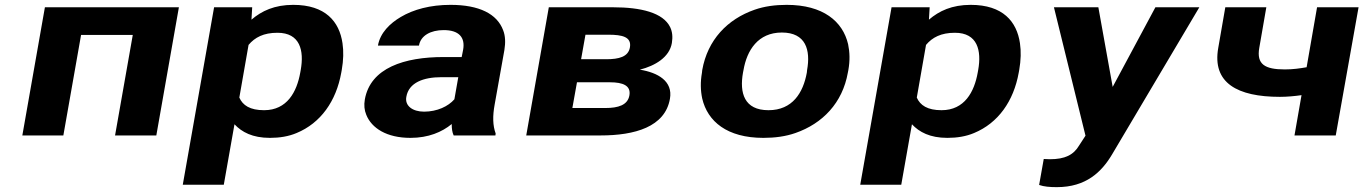

<svg xmlns="http://www.w3.org/2000/svg" viewBox="-20 -558 5617 791"><path d="M624 0 717 -528H165L72 0H241L314 -414H527L454 0Z M1016 -477 1019 -528H862L733 203H902L946 -46C976 -14 1020 10 1092 10C1132 10 1169 4 1202 -10C1301 -51 1365 -141 1386 -259L1388 -270C1395 -310 1396 -347 1391 -380C1378 -469 1321 -538 1188 -538C1111 -538 1058 -513 1016 -477ZM1068 -104C1010 -104 980 -124 966 -156L1004 -373C1030 -404 1066 -423 1123 -423C1217 -423 1233 -349 1219 -270L1217 -259C1203 -180 1163 -104 1068 -104Z M2018 -128 2058 -352C2063 -383 2062 -410 2053 -433C2028 -501 1954 -538 1836 -538C1753 -538 1683 -519 1631 -488C1587 -462 1546 -423 1537 -370H1706C1713 -412 1755 -434 1808 -434C1871 -434 1897 -404 1888 -353L1882 -323H1807C1647 -323 1506 -279 1483 -148C1479 -125 1481 -104 1489 -85C1511 -30 1573 10 1671 10C1745 10 1801 -14 1841 -47C1841 -28 1843 -13 1849 0H2021L2022 -8C2010 -41 2009 -79 2018 -128ZM1654 -159C1664 -218 1725 -240 1798 -240H1868L1852 -149C1827 -120 1781 -98 1727 -98C1680 -98 1647 -122 1654 -159Z M2748 -381C2752 -406 2750 -427 2741 -446C2712 -506 2620 -528 2506 -528H2241L2148 0H2454C2595 0 2720 -35 2740 -151C2753 -224 2690 -259 2616 -271C2679 -287 2738 -322 2748 -381ZM2573 -165C2566 -125 2527 -113 2474 -113H2338L2357 -219H2493C2547 -219 2580 -205 2573 -165ZM2575 -362C2568 -324 2530 -314 2478 -314H2374L2392 -415H2486C2544 -415 2583 -406 2575 -362Z M2873 -269 2872 -259C2865 -220 2866 -185 2873 -152C2895 -58 2975 10 3125 10C3173 10 3217 4 3257 -10C3369 -49 3451 -134 3473 -259L3475 -269C3482 -308 3481 -343 3474 -376C3452 -470 3371 -538 3221 -538C3173 -538 3129 -532 3089 -518C2977 -479 2895 -394 2873 -269ZM3305 -269 3304 -259C3289 -176 3245 -104 3146 -104C3046 -104 3026 -175 3041 -259L3043 -269C3057 -351 3103 -424 3201 -424C3300 -424 3320 -352 3305 -269Z M3807 -477 3810 -528H3653L3524 203H3693L3737 -46C3767 -14 3811 10 3883 10C3923 10 3960 4 3993 -10C4092 -51 4156 -141 4177 -259L4179 -270C4186 -310 4187 -347 4182 -380C4169 -469 4112 -538 3979 -538C3902 -538 3849 -513 3807 -477ZM3859 -104C3801 -104 3771 -124 3757 -156L3795 -373C3821 -404 3857 -423 3914 -423C4008 -423 4024 -349 4010 -270L4008 -259C3994 -180 3954 -104 3859 -104Z M4280 97 4261 204C4281 211 4305 213 4334 213C4454 213 4518 151 4561 79L4921 -528H4740L4564 -200L4505 -528H4322L4452 1L4426 41C4403 80 4368 98 4305 98C4297 98 4288 97 4280 97Z M5273 -272C5191 -272 5156 -293 5168 -361L5197 -528H5028L4999 -361C4973 -216 5078 -159 5253 -159C5283 -159 5314 -162 5342 -166L5313 0H5483L5577 -528H5406L5363 -281C5334 -276 5307 -272 5273 -272Z"/></svg>

Font: Asimov
Style: XWidIt
Weight: 500
Designer: Google
Version: Version 2.000980; 2014